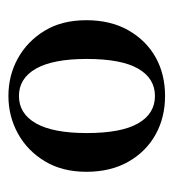

<svg xmlns="http://www.w3.org/2000/svg" viewBox="2 -875 412 456"><g transform="rotate(-90 208.0 -647.0)"><path d="M208 -461Q157 -461 116.5 -483.5Q76 -506 52 -548Q28 -590 28 -648Q28 -705 53 -746.5Q78 -788 119 -810.5Q160 -833 208 -833Q257 -833 297.5 -810.5Q338 -788 363 -747Q388 -706 388 -648Q388 -590 364 -548Q340 -506 300 -483.5Q260 -461 208 -461ZM208 -485Q250 -485 273 -525Q296 -565 296 -647Q296 -727 273 -767.5Q250 -808 208 -808Q166 -808 143 -767.5Q120 -727 120 -647Q120 -565 143 -525Q166 -485 208 -485Z"/></g></svg>

Font: Noto Serif KR ExtraLight
Style: Bold
Weight: 700
Version: Version 2.002-H1;hotconv 1.1.0;makeotfexe 2.6.0